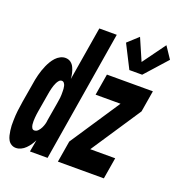

<svg xmlns="http://www.w3.org/2000/svg" viewBox="-161 -889 945 1013"><g transform="rotate(20 311.5 -382.5)"><path d="M462 -583 396 -713 455 -767 508 -645 601 -773 645 -707 534 -583ZM39 8Q25 8 13.5 1Q2 -6 -4.5 -17.5Q-11 -29 -14 -42Q-17 -55 -19 -68.5Q-21 -82 -21.5 -95.5Q-22 -109 -21.5 -123Q-21 -137 -20.5 -151Q-20 -165 -18 -179Q-16 -193 -14 -207Q-12 -221 -10 -235L7 -335Q9 -350 12 -364.5Q15 -379 18.5 -393Q22 -407 27 -421.5Q32 -436 38 -449.5Q44 -463 52 -476.5Q60 -490 71 -502Q82 -514 96 -521Q110 -528 124 -528Q141 -528 153.5 -519Q166 -510 173 -495Q180 -480 183.5 -464.5Q187 -449 188 -433L238 -735H336L215 0H116L128 -67Q121 -53 112.5 -40.5Q104 -28 92.5 -16.5Q81 -5 67 1.5Q53 8 39 8ZM273 0 293 -120 479 -400H339L359 -520H617L597 -400L411 -120H551L531 0ZM99 -112Q111 -112 120 -121.5Q129 -131 134.5 -142.5Q140 -154 143 -165Q146 -176 147 -188L164 -288Q165 -296 166.5 -304.5Q168 -313 169 -321.5Q170 -330 170 -338Q170 -346 170 -354.5Q170 -363 169.5 -371Q169 -379 167 -387Q165 -395 160 -401.5Q155 -408 147 -408Q138 -408 131.5 -400.5Q125 -393 121 -384.5Q117 -376 114 -367.5Q111 -359 109 -350.5Q107 -342 105 -333Q103 -324 102 -316L85 -216Q83 -206 82 -196.5Q81 -187 80 -177Q79 -167 79 -157.5Q79 -148 80 -138.5Q81 -129 85.5 -120.5Q90 -112 99 -112Z"/></g></svg>

Font: Iosevka SS04 Heavy Extended
Style: Italic
Weight: 900
Width: 7
Italic angle: -9°
Monospace: yes
Designer: Belleve Invis
Foundry: Belleve Invis
Version: Version 19.0.0; ttfautohint (v1.8.4)